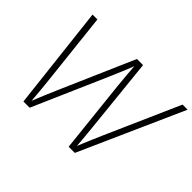

<svg xmlns="http://www.w3.org/2000/svg" viewBox="-142 -997 1266 1266"><g transform="rotate(45 491.0 -364.0)"><path d="M178.2 0 95.2 -727.5H140.6L197.8 -207Q201.2 -176.8 203.9 -146.7Q206.5 -116.7 209.2 -86.2Q211.9 -55.7 214.4 -24.9H206.5Q218.8 -55.7 231.2 -86.2Q243.7 -116.7 256.3 -146.7Q269 -176.8 282.2 -207L509.3 -727.5H566.4L620.1 -207Q623 -176.8 626 -146.7Q628.9 -116.7 631.3 -86.2Q633.8 -55.7 636.2 -24.9H627.9Q640.6 -55.7 653.1 -86.2Q665.5 -116.7 678.5 -146.7Q691.4 -176.8 704.6 -207L934.6 -727.5H981.9L657.7 0H600.1L544.9 -514.6Q540 -560.1 536.4 -606.9Q532.7 -653.8 529.3 -703.1H539.6Q520 -654.3 501 -607.4Q481.9 -560.5 461.4 -514.6L236.3 0Z"/></g></svg>

Font: Inter 24pt ExtraLight
Style: Italic
Weight: 250
Italic angle: -9.3988°
Version: Version 4.001;git-66647c0bb